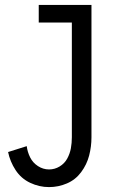

<svg xmlns="http://www.w3.org/2000/svg" viewBox="-20 -550 540 783"><path d="M180 213Q140 213 103 195.5Q66 178 43.5 143.5Q21 109 13 70L89 46Q92 70 103 92Q114 114 135 127.5Q156 141 180 141Q203 141 223 129Q243 117 254 97Q265 77 269 55Q273 33 273 10V-458H138V-530H353V10Q353 48 343.5 84.5Q334 121 311 152Q288 183 253 198Q218 213 180 213Z"/></svg>

Font: Iosevka SS01
Style: Regular
Weight: 400
Monospace: yes
Designer: Belleve Invis
Foundry: Belleve Invis
Version: 2.3.3; ttfautohint (v1.8.3)